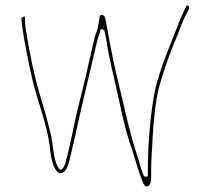

<svg xmlns="http://www.w3.org/2000/svg" viewBox="-20 -656 765 698"><path d="M529.5 -9V-41C529.5 -53.9 530 -69 531 -86.4L535.5 -164.4C539.1 -223.5 545.5 -287.8 557.7 -336.9C577.8 -410.5 600.2 -469.4 627.1 -532.9C639.2 -562.7 642.2 -575.1 654.3 -599.4C654.4 -599.5 654.5 -599.8 654.6 -599.9C664.6 -616.2 672.4 -631.6 663.7 -635C658.9 -637 658.2 -637 656 -631.2C649.3 -615.6 637.9 -593.9 632 -577.4C601.5 -498.1 569.4 -427.6 546.3 -340.2C528.1 -260.5 517.5 -135.1 517.5 -41V-18C517.5 -9.6 502.9 -15.6 502.9 -15.6C499 -27.2 495 -37.2 490.9 -49.6C490.9 -49.7 490.8 -49.9 490.8 -50.1C481.1 -86.3 469 -118.1 458.8 -156.6C439.5 -228.8 421.7 -309.9 403.7 -384.2C389.5 -443 376 -517.4 365.6 -574.5C361.8 -592.7 361.6 -600.6 349.9 -601.5C345.2 -601.9 344 -601.4 342.4 -595.6L340.4 -581.9C338.3 -569.2 335.3 -547.8 328.7 -534.6C327 -531.2 322.3 -514.2 316.3 -486.4C300.8 -417.3 284.5 -345.6 267.3 -279.1C250.3 -213.9 237.7 -134 218.2 -65.9C216.4 -59.6 213.2 -48.6 206.3 -41.7C201.9 -37.3 197.3 -39.7 195.2 -42.2C191 -47.3 187.5 -54.2 184 -63.3C184 -63.4 183.9 -63.5 183.9 -63.6C172.6 -97.4 173.2 -125.1 166.6 -159.6C162.7 -180.1 166.8 -159 166.7 -159.2L157.2 -197.2C147.1 -237.5 133.8 -282.9 121.8 -322.8C105.8 -376.2 89 -456.1 79.1 -517.8C74.7 -545 70.5 -560.9 70.5 -586C70.5 -586.7 70.6 -587.6 70.9 -588.4C71.1 -589.1 70.9 -590.9 69.9 -596.3C67.2 -596.2 60.3 -593 57.6 -590.1C59.8 -566.4 62.4 -544.5 67.4 -516.3C78.3 -455.1 94.5 -373.2 110.2 -319.6C130 -252.1 156.3 -180.6 163.5 -101.7C166.4 -69.1 181.6 -24.3 201.3 -26.4C203.4 -26.6 205.8 -27.3 208.6 -28.7C218.7 -33.7 224.2 -45.5 229.8 -62.1C242.2 -111.8 256.4 -174.5 266.7 -222.6C286.2 -310.4 307.6 -394.6 327.7 -483.6C333.7 -509.5 337 -523.4 340.3 -529.3C341.5 -532.4 343.4 -538.6 344.6 -545.3C346.5 -555.4 359.3 -545.7 359.3 -545.7C362 -534.2 364.7 -521.1 367.4 -506.3C367.4 -506.3 367.4 -506.1 367.4 -506C371.7 -473.1 384.6 -413.7 392.3 -381.8C413.8 -292.6 430.7 -192.3 460 -112.6C460.1 -112.5 460.1 -112.4 460.2 -112.3C472.7 -72.6 482.2 -36.1 496 -1.8C501.7 12.6 504.2 21.5 513.5 21.5C523.6 21.5 529.5 9.8 529.5 -9Z"/></svg>

Font: Take Off
Style: Hairball
Weight: 400
Foundry: Cannot Into Space Fonts
Version: Version 0.89